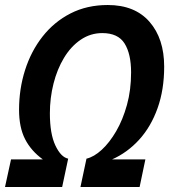

<svg xmlns="http://www.w3.org/2000/svg" viewBox="-39 -746 675 766"><path d="M-19 0 5 -110H132Q85 -144 61 -191Q37 -238 37 -308Q37 -391 61 -466.5Q85 -542 131 -600.5Q177 -659 242.5 -692.5Q308 -726 391 -726Q499 -726 557.5 -659Q616 -592 616 -480Q616 -388 589.5 -314Q563 -240 516 -188.5Q469 -137 408 -110H541L518 0H282L306 -113Q336 -120 367 -148.5Q398 -177 424.5 -222.5Q451 -268 467.5 -327.5Q484 -387 484 -457Q484 -531 458 -572.5Q432 -614 369 -614Q322 -614 283 -587.5Q244 -561 216.5 -515.5Q189 -470 174.5 -412.5Q160 -355 160 -294Q160 -212 182 -165.5Q204 -119 233 -113L209 0Z"/></svg>

Font: Geist Mono
Style: Bold Italic
Weight: 700
Italic angle: -12°
Monospace: yes
Designer: Basement.studio, Andrés Briganti, Mateo Zaragoza
Foundry: Basement.studio, Vercel, Andrés Briganti, Guido Ferreyra, Mateo Zaragoza
Version: Version 1.500; ttfautohint (v1.8.4.7-5d5b)